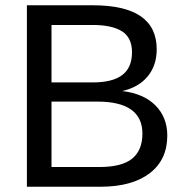

<svg xmlns="http://www.w3.org/2000/svg" viewBox="-20 -708 707 728"><path d="M614.3 -193.8Q614.3 -102.1 547.4 -51Q480.5 0 361.3 0H82V-688H332Q574.2 -688 574.2 -521Q574.2 -460 540 -418.5Q505.9 -377 443.4 -362.8Q525.4 -353 569.8 -307.9Q614.3 -262.7 614.3 -193.8ZM480.5 -509.8Q480.5 -565.4 442.4 -589.4Q404.3 -613.3 332 -613.3H175.3V-395.5H332Q406.7 -395.5 443.6 -423.6Q480.5 -451.7 480.5 -509.8ZM520 -201.2Q520 -322.8 349.1 -322.8H175.3V-74.7H356.4Q441.9 -74.7 481 -106.4Q520 -138.2 520 -201.2Z"/></svg>

Font: Liberation Sans
Style: Regular
Weight: 400
Designer: Steve Matteson
Foundry: Ascender Corporation
Version: Version 2.00.1